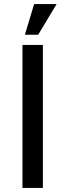

<svg xmlns="http://www.w3.org/2000/svg" viewBox="-20 -920 317 940"><path d="M90 0ZM90 -700H190V0H90ZM257 -900 167 -750H102L147 -900Z"/></svg>

Font: Scada
Style: Regular
Weight: 400
Designer: Jovanny Lemonad
Foundry: Jovanny Lemonad
Version: Version 3.005; ttfautohint (v0.91) -l 8 -r 50 -G 200 -x 0 -w